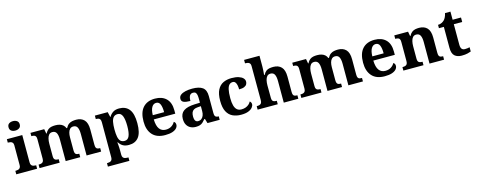

<svg xmlns="http://www.w3.org/2000/svg" viewBox="-36 -1680 7049 2830"><g transform="rotate(-15 3488.0 -265.0)"><path d="M17 0V-53H29Q44 -53 60.5 -57.5Q77 -62 88.5 -75.9Q100 -89.8 100 -117.7V-422Q100 -448.9 88 -462Q76 -475 59.5 -479Q43 -483 29 -483H17V-536H252V-118Q252 -90 263.5 -76Q275 -62 292 -57.5Q309 -53 323 -53H335V0ZM171.1 -626Q135 -626 110.5 -643.5Q86 -661 86 -698Q86 -736 110.7 -753Q135.5 -770 171.5 -770Q206 -770 231.5 -753Q257 -736 257 -698Q257 -661 231.4 -643.5Q205.8 -626 171.1 -626Z M372 0V-53H374Q397.3 -53 414.5 -57.8Q431.7 -62.6 441.9 -77.4Q452 -92.3 452 -122V-421Q452 -449.5 443 -463.2Q434 -477 418 -481.5Q402 -486 380 -486H377V-536H587L600 -465H605Q625 -503 648.5 -520.5Q672 -538 699.3 -543.5Q726.6 -549 758 -549Q795 -549 824.5 -540.5Q854 -532 875.5 -513.5Q897 -495 909 -465H918Q938 -503 963 -520.5Q988 -538 1016.8 -543.5Q1045.6 -549 1077 -549Q1154 -549 1198 -503.2Q1242 -457.4 1242 -356V-123.5Q1242 -93 1249.5 -78Q1257 -63 1272 -58Q1287 -53 1309 -53H1312V0H1090V-329Q1090 -394 1072.1 -429Q1054.3 -464 1010.2 -464Q979 -464 959.4 -444.4Q939.8 -424.9 931.4 -392.4Q923 -360 923 -321V-124Q923 -93.5 930.5 -78.3Q938 -63 953 -58Q968 -53 990 -53H993V0H771V-329Q771 -394 753.1 -429Q735.1 -464 690.8 -464Q658 -464 639.1 -442.5Q620.3 -420.9 612.1 -385.5Q604 -350.1 604 -309V-118Q604 -90 613 -76Q622 -62 638 -57.5Q654 -53 676 -53H679V0Z M1351 240V187H1363Q1378 187 1394.5 182.5Q1411 178 1422.5 164Q1434 150 1434 122V-413Q1434 -444 1425 -458.5Q1416 -473 1401 -478Q1386 -483 1367 -483H1360V-536H1556L1574 -458H1578Q1600 -497 1636.5 -521.5Q1673 -546 1731 -546Q1831 -546 1883.5 -479Q1936 -412 1936 -266Q1936 -121 1884.5 -54.5Q1833 12 1735 12Q1678 12 1642.5 -9.5Q1607 -31 1585 -68H1578Q1580 -54 1582 -30.5Q1584 -7 1585 15.5Q1586 38 1586 53V122Q1586 150 1597.5 164Q1609 178 1626 182.5Q1643 187 1657 187H1679V240ZM1688 -62Q1738 -62 1760 -112.5Q1782 -163 1782 -265Q1782 -365 1760.5 -418Q1739 -471 1689 -471Q1649 -471 1626.5 -447.5Q1604 -424 1595 -378Q1586 -332 1586 -266Q1586 -197 1595 -151.5Q1604 -106 1626.5 -84Q1649 -62 1688 -62Z M2289 10Q2162 10 2096 -62.5Q2030 -135 2030 -265Q2030 -406 2095 -477.5Q2160 -549 2278 -549Q2387 -549 2449.5 -488Q2512 -427 2512 -308V-257H2184Q2187 -157 2221.5 -111Q2256 -65 2318 -65Q2370 -65 2406 -88.5Q2442 -112 2459 -146Q2473 -139 2479.5 -126.5Q2486 -114 2486 -97Q2486 -69 2465 -44.5Q2444 -20 2400.5 -5Q2357 10 2289 10ZM2359 -321Q2359 -398 2341 -441Q2323 -484 2280 -484Q2238 -484 2213 -442.5Q2188 -401 2186 -321Z M2756 10Q2712 10 2676.5 -7.5Q2641 -25 2620 -61.4Q2599 -97.7 2599 -153Q2599 -234 2655 -273Q2711 -312 2823 -316L2905 -318.8V-374Q2905 -407.6 2901 -433.3Q2897 -459 2884 -473.5Q2871 -488 2843.5 -488Q2818 -488 2803 -474Q2788 -460 2782 -435.5Q2776 -411 2776 -380Q2709 -380 2675 -395Q2641 -410 2641 -447Q2641 -483.8 2669 -505.9Q2697 -528 2743.9 -538.5Q2790.8 -549 2846.8 -549Q2952 -549 3004.5 -511Q3057 -473 3057 -379.4V-124.1Q3057 -96.6 3062.5 -81.3Q3068 -66 3081.7 -59.5Q3095.4 -53 3117 -53H3121V0H2935L2914 -69H2905.4Q2883 -42 2863.5 -24.5Q2844 -7 2819 1.5Q2794 10 2756 10ZM2810.8 -63Q2840 -63 2860.8 -78.7Q2881.7 -94.3 2893.3 -123.3Q2905 -152.3 2905 -191V-266L2860 -263Q2820 -261 2796.9 -247.3Q2773.9 -233.5 2763.9 -209.3Q2754 -185.1 2754 -149.4Q2754 -121 2760 -101.5Q2766 -82 2778.8 -72.5Q2791.6 -63 2810.8 -63Z M3448 10Q3375 10 3319 -16.5Q3263 -43 3231.5 -103.5Q3200 -164 3200 -266Q3200 -374 3232.5 -435.5Q3265 -497 3320.5 -523Q3376 -549 3445 -549Q3510 -549 3554 -535Q3598 -521 3620.5 -497.5Q3643 -474 3643 -444Q3643 -423 3632.5 -403.5Q3622 -384 3594 -371.5Q3566 -359 3514 -359Q3514 -394 3508 -423Q3502 -452 3488 -470Q3474 -488 3449 -488Q3420 -488 3398.5 -468.5Q3377 -449 3365.5 -401Q3354 -353 3354 -267Q3354 -200 3366.5 -155Q3379 -110 3405 -87.5Q3431 -65 3473 -65Q3508 -65 3536.5 -75.5Q3565 -86 3586 -104.5Q3607 -123 3618 -146Q3630 -139 3636 -126.5Q3642 -114 3642 -100Q3642 -75 3621.5 -49.5Q3601 -24 3558.5 -7Q3516 10 3448 10Z M3700 0V-53H3702Q3725 -53 3742.6 -57.8Q3760.1 -62.6 3770.6 -77.4Q3781 -92.3 3781 -122L3780 -646Q3780 -672.9 3768 -686Q3756 -699 3739.5 -703Q3723 -707 3709 -707H3697V-760H3932V-595Q3932 -569 3930 -539.6Q3928 -510.2 3926 -489.1Q3924 -468 3924 -468H3933Q3953 -506 3976.5 -523Q4000 -540 4027.5 -544.5Q4055 -549 4085.6 -549Q4163 -549 4207 -503.2Q4251 -457.4 4251 -356V-123.5Q4251 -93 4258.5 -78Q4266 -63 4281 -58Q4296 -53 4318 -53H4321V0H4099V-329Q4099 -394 4081.2 -429Q4063.4 -464 4019 -464Q3986 -464 3967 -442.5Q3948 -421 3940 -385.5Q3932 -350 3932 -309L3933 -118Q3933 -90 3941.5 -76Q3950 -62 3966 -57.5Q3982 -53 4004 -53H4007V0Z M4367 0V-53H4369Q4392.3 -53 4409.5 -57.8Q4426.7 -62.6 4436.9 -77.4Q4447 -92.3 4447 -122V-421Q4447 -449.5 4438 -463.2Q4429 -477 4413 -481.5Q4397 -486 4375 -486H4372V-536H4582L4595 -465H4600Q4620 -503 4643.5 -520.5Q4667 -538 4694.3 -543.5Q4721.6 -549 4753 -549Q4790 -549 4819.5 -540.5Q4849 -532 4870.5 -513.5Q4892 -495 4904 -465H4913Q4933 -503 4958 -520.5Q4983 -538 5011.8 -543.5Q5040.6 -549 5072 -549Q5149 -549 5193 -503.2Q5237 -457.4 5237 -356V-123.5Q5237 -93 5244.5 -78Q5252 -63 5267 -58Q5282 -53 5304 -53H5307V0H5085V-329Q5085 -394 5067.1 -429Q5049.3 -464 5005.2 -464Q4974 -464 4954.4 -444.4Q4934.8 -424.9 4926.4 -392.4Q4918 -360 4918 -321V-124Q4918 -93.5 4925.5 -78.3Q4933 -63 4948 -58Q4963 -53 4985 -53H4988V0H4766V-329Q4766 -394 4748.1 -429Q4730.1 -464 4685.8 -464Q4653 -464 4634.1 -442.5Q4615.3 -420.9 4607.1 -385.5Q4599 -350.1 4599 -309V-118Q4599 -90 4608 -76Q4617 -62 4633 -57.5Q4649 -53 4671 -53H4674V0Z M5639 10Q5512 10 5446 -62.5Q5380 -135 5380 -265Q5380 -406 5445 -477.5Q5510 -549 5628 -549Q5737 -549 5799.5 -488Q5862 -427 5862 -308V-257H5534Q5537 -157 5571.5 -111Q5606 -65 5668 -65Q5720 -65 5756 -88.5Q5792 -112 5809 -146Q5823 -139 5829.5 -126.5Q5836 -114 5836 -97Q5836 -69 5815 -44.5Q5794 -20 5750.5 -5Q5707 10 5639 10ZM5709 -321Q5709 -398 5691 -441Q5673 -484 5630 -484Q5588 -484 5563 -442.5Q5538 -401 5536 -321Z M5924 0V-53H5926Q5949 -53 5966.5 -58Q5984 -63 5994 -77.7Q6004 -92.4 6004 -121.8V-417.6Q6004 -446 5995 -460Q5986 -474 5970 -478.5Q5954 -483 5932 -483H5929V-536H6139L6151.7 -465H6156.5Q6177 -503 6200.5 -520.5Q6224 -538 6251.3 -543.5Q6278.7 -549 6309.9 -549Q6387 -549 6431 -503.2Q6475 -457.4 6475 -356V-123.5Q6475 -93 6482.5 -78Q6490 -63 6505 -58Q6520 -53 6542 -53H6545V0H6323V-329Q6323 -394 6305.1 -429Q6287.3 -464 6242.8 -464Q6210 -464 6191.2 -442.5Q6172.3 -420.9 6164.2 -385.5Q6156 -350.1 6156 -309V-118Q6156 -90 6165 -76Q6174 -62 6190 -57.5Q6206 -53 6228 -53H6231V0Z M6814 10Q6747 10 6707 -25Q6667 -60 6667 -148V-468H6592V-519Q6624 -519 6649.5 -532Q6675 -545 6690 -561Q6705 -577 6717 -601.5Q6729 -626 6736 -660H6819V-536H6947V-468H6819V-158Q6819 -113 6834.5 -92Q6850 -71 6885 -71Q6905 -71 6922.5 -73.5Q6940 -76 6956 -80V-15Q6940 -8 6903.5 1Q6867 10 6814 10Z"/></g></svg>

Font: Noto Serif Tamil
Style: Regular
Weight: 400
Designer: Indian Type Foundry, Tom Grace, and the Monotype Design Team
Foundry: Monotype Imaging Inc.
Version: Version 2.003